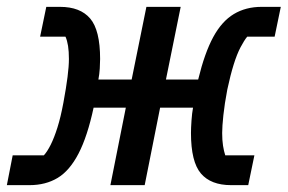

<svg xmlns="http://www.w3.org/2000/svg" viewBox="-30 -540 839 560"><path d="M-10 0 7 -87H98Q108 -98 118 -118Q128 -138 137.5 -168Q147 -198 155 -241Q163 -284 167 -315.5Q171 -347 171 -368Q171 -390 168.5 -406Q166 -422 161 -433H87L105 -520H145Q204 -520 233 -486Q262 -452 262 -368Q262 -356 261 -340Q260 -324 257 -308H354L397 -520H497L454 -308H548Q567 -386 592 -432Q617 -478 652 -499Q687 -520 733 -520H789L771 -433H691Q682 -422 671.5 -402Q661 -382 651.5 -351.5Q642 -321 633 -279Q625 -237 621.5 -204Q618 -171 618 -152Q618 -131 620.5 -115Q623 -99 627 -87H712L694 0H644Q585 0 556 -34Q527 -68 527 -152Q527 -166 528.5 -188Q530 -210 533 -226H437L392 0H292L337 -226H243Q225 -142 199 -92Q173 -42 138 -21Q103 0 56 0Z"/></svg>

Font: IBM Plex Sans Medium
Style: Italic
Weight: 500
Italic angle: -11.31°
Designer: Mike Abbink, Paul van der Laan, Pieter van Rosmalen
Foundry: Bold Monday
Version: Version 3.201